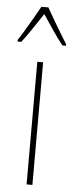

<svg xmlns="http://www.w3.org/2000/svg" viewBox="-76 -792 317 822"><g transform="rotate(5 83.0 -381.5)"><path d="M96 0H71V-527H96ZM98 -763Q111 -740 129.5 -708Q148 -676 164.5 -649.5Q181 -623 187 -613V-606H172Q151 -632 127 -667.5Q103 -703 83 -733Q64 -705 39.5 -668Q15 -631 -5 -606H-21V-613Q-10 -629 6 -656Q22 -683 39 -712Q56 -741 68 -763Z"/></g></svg>

Font: Noto Sans Gujarati UI ExtraCondensed Thin
Style: Regular
Weight: 100
Width: 2
Designer: Jelle Bosma - Monotype Design Team, Universal Thirst
Foundry: Monotype Imaging Inc.
Version: Version 2.106; ttfautohint (v1.8.4.7-5d5b)